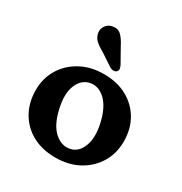

<svg xmlns="http://www.w3.org/2000/svg" viewBox="-171 -850 940 990"><g transform="rotate(30 299.0 -354.5)"><path d="M301.5 -486Q379.5 -486 438 -454Q496.5 -422 529.2 -365.8Q562 -309.5 562 -235.5Q562 -164.5 528.2 -108.5Q494.5 -52.5 434.8 -20Q375 12.5 296.5 12.5Q218.5 12.5 160 -19.2Q101.5 -51 68.8 -108Q36 -165 36 -240Q36 -309.5 69.5 -365Q103 -420.5 162.8 -453.2Q222.5 -486 301.5 -486ZM341 -64.5Q387 -74 407.2 -126.8Q427.5 -179.5 409.5 -258.5Q390.5 -342 349.2 -381Q308 -420 260 -410Q213.5 -400.5 192.2 -349Q171 -297.5 189.5 -216Q208 -131.5 250.2 -93Q292.5 -54.5 341 -64.5ZM303 -653 350 -569.5Q355 -559.5 356.5 -549.8Q358 -540 350.5 -532.5Q344 -526 333.5 -525.8Q323 -525.5 313.5 -530.5L231.5 -584.5Q202 -600.5 186.8 -616.2Q171.5 -632 167.5 -654.5Q163.5 -677 176.8 -696.8Q190 -716.5 215.5 -721Q246.5 -727 266.2 -707.2Q286 -687.5 303 -653Z"/></g></svg>

Font: Fraunces 9pt S100 SemiBold
Style: Regular
Weight: 600
Version: Version 1.000; ttfautohint (v1.8.3)